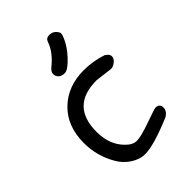

<svg xmlns="http://www.w3.org/2000/svg" viewBox="-201 -765 853 853"><g transform="rotate(-45 225.0 -339.0)"><path d="M244 -660Q250 -677 269.5 -677Q289 -677 300.5 -665Q312 -653 312 -645.5Q312 -638 310 -633Q294 -588 256.5 -548Q219 -508 199 -508Q179 -508 169 -518Q159 -528 159 -541.5Q159 -555 174 -568Q228 -611 244 -660ZM357 -376 276 -386Q114 -386 114 -224Q114 -142 163 -94Q187 -69 213 -69Q239 -69 304 -92Q369 -115 374 -115Q401 -115 401 -90Q401 -69 378 -54Q253 -1 197 -1Q163 -1 130 -23Q97 -45 78 -80Q39 -149 39 -228Q39 -334 103 -396Q167 -458 267 -458Q325 -458 382 -439V-438Q400 -427 400 -413Q400 -399 385.5 -387.5Q371 -376 357 -376Z"/></g></svg>

Font: Patrick Hand SC
Style: Regular
Weight: 400
Designer: Patrick Wagesreiter
Foundry: Patrick Wagesreiter
Version: Version 1.003;PS 001.003;hotconv 1.0.70;makeotf.lib2.5.58329